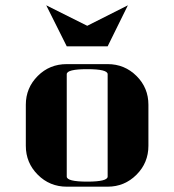

<svg xmlns="http://www.w3.org/2000/svg" viewBox="-20 -702 655 722"><path d="M77.1 -308.1Q77.1 -371.6 122.1 -416.5Q166.5 -460.9 231 -460.9H384.8Q448.7 -460.9 493.7 -416Q538.1 -371.6 538.1 -308.1V-153.8Q538.1 -89.8 493.2 -44.9Q448.2 0 384.8 0H231Q167 0 122.1 -44.9Q77.1 -89.8 77.1 -153.8ZM153.8 -682.1 308.1 -605 460.9 -682.1 384.8 -527.8H231ZM231 -38.1Q231 -19 308.1 -19Q384.8 -19 384.8 -38.1V-422.9Q384.8 -441.9 308.1 -441.9Q231 -441.9 231 -422.9Z"/></svg>

Font: Hjet
Style: Regular
Weight: 400
Designer: T. Christopher White
Version: Version 1.2